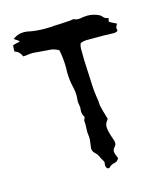

<svg xmlns="http://www.w3.org/2000/svg" viewBox="-86 -592 568 663"><g transform="rotate(-15 197.5 -260.0)"><path d="M223.1 4.4Q212.4 4.4 212.4 -9.3Q212.4 -15.1 213.4 -19.5L212.4 -22.5Q208 -29.3 204.1 -37.1Q199.2 -50.3 189.9 -58.6Q180.7 -66.9 180.7 -77.1Q180.7 -79.1 181.4 -82.5Q182.1 -85.9 182.4 -90.6Q182.6 -95.2 183.6 -100.8Q184.6 -106.4 184.6 -113.3Q184.6 -120.6 183.6 -125.7Q182.6 -130.9 182.6 -135.3L183.6 -164.1L182.6 -175.3Q182.6 -176.8 183.6 -179Q184.6 -181.2 185.5 -183.6Q186.5 -186 187.5 -188.5Q180.2 -198.2 180.2 -210.9L181.2 -223.1Q181.2 -226.6 180.4 -229.5Q179.7 -232.4 179.7 -234.9Q179.7 -237.3 179 -239.5Q178.2 -241.7 178.2 -244.1L179.7 -265.6Q179.7 -281.7 175.8 -297.4Q168.9 -325.2 168.9 -354.5L169.4 -366.2Q169.4 -403.3 162.6 -433.6Q145 -443.8 125.5 -443.8L69.8 -448.2L58.6 -447.3Q46.4 -445.3 36.6 -445.3Q29.8 -463.9 11.7 -469.2Q11.7 -482.4 12.7 -491.2Q16.1 -493.2 38.6 -497.6Q35.6 -502.9 29.3 -505.9Q22.9 -508.8 21 -512.2Q38.1 -525.4 59.1 -525.4L69.8 -524.9Q101.1 -518.1 132.3 -518.1L155.3 -518.6Q172.4 -520.5 189 -520.5L228 -522.9Q229 -523.9 231 -523.9Q232.9 -523.9 234.6 -524.2Q236.3 -524.4 237.8 -524.4Q245.6 -520.5 252.9 -520.5Q263.2 -520.5 272 -522.9L286.6 -523.9Q307.6 -523.9 327.1 -514.6Q328.1 -513.7 330.1 -512.9Q332 -512.2 335.9 -507.8Q342.3 -498.5 355.5 -497.1L353 -484.4Q359.4 -480 366 -477.1Q372.6 -474.1 378.9 -470.7Q375 -464.4 372.6 -458Q372.6 -454.1 373.3 -451.2Q374 -448.2 374 -446.3Q367.7 -441.9 360.8 -441.9Q341.8 -441.9 326.2 -442.9H263.2Q251 -442.9 240.2 -438Q236.3 -429.7 236.3 -420.4V-407.7Q236.3 -376 238.3 -343.8Q240.7 -271 244.6 -248.5Q248 -231 248.5 -212.9Q251 -200.2 262.7 -161.6Q261.2 -160.2 260 -157.5Q258.8 -154.8 256.3 -152.3Q251.5 -144 251.5 -135.3Q251.5 -121.6 262.7 -89.4Q266.1 -81.5 266.1 -74.2Q266.1 -67.4 260 -60.8Q253.9 -54.2 253.9 -46.9Q253.9 -41.5 256.3 -35.9Q258.8 -30.3 261.2 -23.4Q261.2 -22 262.2 -21Q256.3 -10.3 247.1 -8.3Q232.9 -6.3 225.1 3.4Q224.6 4.4 223.1 4.4Z"/></g></svg>

Font: Kurland
Style: Regular
Weight: 400
Designer: GGBot
Version: 0.22